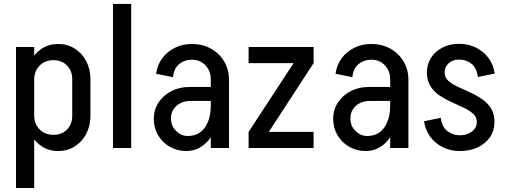

<svg xmlns="http://www.w3.org/2000/svg" viewBox="-20 -740 2529 960"><path d="M60 -1.2H151V200H60ZM151 -505V0H60V-505ZM432.2 -344V-161H341.2V-344ZM341.2 -161H432.2Q432.2 -110.8 411.1 -70.8Q390 -30.8 353.5 -7.8Q317 15.2 270.8 15.2L247.8 -65.8Q288.5 -65.8 314.9 -92.2Q341.2 -118.8 341.2 -161ZM111 -163.5H151Q151 -120.2 178.1 -93Q205.2 -65.8 247.8 -65.8L270.8 15.2Q225.2 15.2 189.2 -8.1Q153.2 -31.5 132.1 -72Q111 -112.5 111 -163.5ZM341.2 -344Q341.2 -386.2 314.9 -412.8Q288.5 -439.2 247.8 -439.2L270.8 -520.2Q317 -520.2 353.5 -497.2Q390 -474.2 411.1 -434.2Q432.2 -394.2 432.2 -344ZM111 -341.5Q111 -392.5 132.1 -433.1Q153.2 -473.8 189.2 -497Q225.2 -520.2 270.8 -520.2L247.8 -439.2Q205.2 -439.2 178.1 -412Q151 -384.8 151 -341.5Z M545 0V-720.2H636V0Z M1034 0V-344.2H1125V0ZM911.5 15 919 -60Q955 -60 980.4 -78.1Q1005.8 -96.2 1019.9 -131Q1034 -165.8 1034 -213.5L1079 -216Q1079 -148.2 1057 -96Q1035 -43.8 997.4 -14.4Q959.8 15 911.5 15ZM911.5 15Q866.5 15 829.5 -6Q792.5 -27 770.8 -63.5Q749 -100 749 -145.2L835 -147.8Q835 -110 860.6 -85Q886.2 -60 919 -60ZM749 -145.2Q749 -191.5 772.5 -227.2Q796 -263 836.1 -284.1Q876.2 -305.2 926.5 -305.2L931.5 -235.2Q889.8 -235.2 862.4 -210.8Q835 -186.2 835 -147.8ZM931.5 -235.2 926.5 -305.2H1081.2V-235.2ZM1034 -213.5V-342.5H1079V-216ZM1125 -341.5H1034Q1034 -385.5 1007.2 -413.5Q980.5 -441.5 939.2 -441.5V-520.2Q992.5 -520.2 1034.4 -497Q1076.2 -473.8 1100.6 -433.1Q1125 -392.5 1125 -341.5ZM844.8 -354.2 760.5 -371.2Q766.8 -415.5 791.2 -448.8Q815.8 -482 854.5 -501.1Q893.2 -520.2 939.5 -520.2V-441.5Q903.2 -441.5 876.5 -420.2Q849.8 -399 844.8 -354.2Z M1223 -80.5 1448 -424.5H1548L1324 -80.5ZM1223 0V-80.5H1548V0ZM1223 -424.5V-505H1548V-424.5Z M1931 0V-344.2H2022V0ZM1808.5 15 1816 -60Q1852 -60 1877.4 -78.1Q1902.8 -96.2 1916.9 -131Q1931 -165.8 1931 -213.5L1976 -216Q1976 -148.2 1954 -96Q1932 -43.8 1894.4 -14.4Q1856.8 15 1808.5 15ZM1808.5 15Q1763.5 15 1726.5 -6Q1689.5 -27 1667.8 -63.5Q1646 -100 1646 -145.2L1732 -147.8Q1732 -110 1757.6 -85Q1783.2 -60 1816 -60ZM1646 -145.2Q1646 -191.5 1669.5 -227.2Q1693 -263 1733.1 -284.1Q1773.2 -305.2 1823.5 -305.2L1828.5 -235.2Q1786.8 -235.2 1759.4 -210.8Q1732 -186.2 1732 -147.8ZM1828.5 -235.2 1823.5 -305.2H1978.2V-235.2ZM1931 -213.5V-342.5H1976V-216ZM2022 -341.5H1931Q1931 -385.5 1904.2 -413.5Q1877.5 -441.5 1836.2 -441.5V-520.2Q1889.5 -520.2 1931.4 -497Q1973.2 -473.8 1997.6 -433.1Q2022 -392.5 2022 -341.5ZM1741.8 -354.2 1657.5 -371.2Q1663.8 -415.5 1688.2 -448.8Q1712.8 -482 1751.5 -501.1Q1790.2 -520.2 1836.5 -520.2V-441.5Q1800.2 -441.5 1773.5 -420.2Q1746.8 -399 1741.8 -354.2Z M2364 -130Q2364 -154.5 2345.9 -171Q2327.8 -187.5 2299.4 -201.1Q2271 -214.8 2239.2 -228.9Q2207.5 -243 2179.1 -261.6Q2150.8 -280.2 2132.6 -308.4Q2114.5 -336.5 2114.5 -377.5Q2114.5 -377.5 2123.4 -377.5Q2132.2 -377.5 2145.5 -377.5Q2158.8 -377.5 2172 -377.5Q2185.2 -377.5 2194.1 -377.5Q2203 -377.5 2203 -377.5Q2203 -353 2221.1 -336.5Q2239.2 -320 2267.6 -306.8Q2296 -293.5 2327.8 -279.4Q2359.5 -265.2 2387.9 -246.2Q2416.2 -227.2 2434.4 -199.6Q2452.5 -172 2452.5 -130Q2452.5 -130 2443.6 -130Q2434.8 -130 2421.5 -130Q2408.2 -130 2395 -130Q2381.8 -130 2372.9 -130Q2364 -130 2364 -130ZM2278.8 15.2V-63.5Q2316 -63.5 2340 -82.4Q2364 -101.2 2364 -130H2452.5Q2452.5 -87.5 2430.4 -54.8Q2408.2 -22 2369.1 -3.4Q2330 15.2 2278.8 15.2ZM2114.5 -377.5Q2114.5 -418.8 2135.4 -451.4Q2156.2 -484 2192.9 -502.5Q2229.5 -521 2274.8 -521V-442.2Q2244.2 -442.2 2223.6 -424Q2203 -405.8 2203 -377.5ZM2184.2 -150.8Q2189.2 -107 2216 -85.2Q2242.8 -63.5 2279 -63.5V15.2Q2232.8 15.2 2194 -3.9Q2155.2 -23 2130.8 -56.8Q2106.2 -90.5 2100 -133.8ZM2369.2 -355Q2364.2 -399.8 2337.6 -421Q2311 -442.2 2274.5 -442.2V-521Q2321.8 -521 2360 -501.9Q2398.2 -482.8 2422.9 -449.5Q2447.5 -416.2 2453.5 -372Z"/></svg>

Font: Akshar Light
Style: Regular
Weight: 300
Designer: Tall Chai
Foundry: Tall Chai
Version: Version 1.100